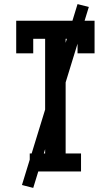

<svg xmlns="http://www.w3.org/2000/svg" viewBox="-20 -836 540 936"><path d="M125 0V-88H200V-647H142V-576H59V-735H441V-576H358V-647H300V-88H375V0ZM142 80 87 66 358 -816 413 -802Z"/></svg>

Font: Iosevka Curly Slab Semibold
Style: Regular
Weight: 600
Monospace: yes
Designer: Belleve Invis
Foundry: Belleve Invis
Version: Version 22.1.2; ttfautohint (v1.8.4)